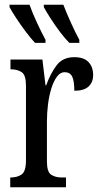

<svg xmlns="http://www.w3.org/2000/svg" viewBox="-20 -786 423 806"><path d="M23 0V-41H26Q52 -41 70.5 -53.5Q89 -66 89 -113V-427Q89 -471 71 -483Q53 -495 27 -495H24V-536H158L171 -428H174Q191 -476 217 -511Q243 -546 292 -546Q332 -546 351.5 -525.5Q371 -505 371 -471Q371 -441 352 -423Q333 -405 292 -405Q292 -446 283 -464.5Q274 -483 251 -483Q233 -483 219 -464Q205 -445 195.5 -414.5Q186 -384 181.5 -347.5Q177 -311 177 -276V-108Q177 -64 195 -52.5Q213 -41 238 -41H257V0ZM271 -606Q253 -624 231.5 -652.5Q210 -681 191.5 -710Q173 -739 164 -756V-766H246Q259 -732 278 -690Q297 -648 313 -619V-606ZM127 -606Q110 -624 88.5 -652.5Q67 -681 48 -710Q29 -739 20 -756V-766H104Q116 -732 135.5 -690Q155 -648 171 -619V-606Z"/></svg>

Font: Noto Serif ExtraCondensed
Style: Regular
Weight: 400
Width: 2
Designer: Monotype Design Team
Foundry: Monotype Imaging Inc.
Version: Version 2.015